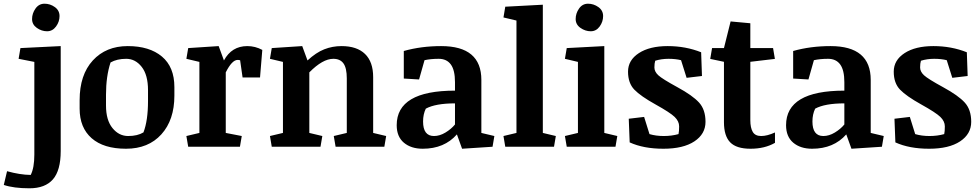

<svg xmlns="http://www.w3.org/2000/svg" viewBox="-77 -788 5256 1031"><path d="M120.8 -638.2Q95.2 -656.2 95.2 -686Q95.2 -715.8 113.5 -741.9Q131.8 -768.1 162.1 -768.1Q192.4 -768.1 217.5 -750Q242.7 -731.9 242.7 -701.7Q242.7 -671.4 223.9 -645.8Q205.1 -620.1 175.8 -620.1Q146.5 -620.1 120.8 -638.2ZM107.4 42V-455.6L22.9 -472.2L32.7 -529.8L249 -540.5V22.9Q249 127 207.3 175Q165.5 223.1 81.1 223.1Q-3.4 223.1 -56.6 205.1L-39.1 131.3Q28.8 150.4 87.9 151.4Q107.4 113.3 107.4 42Z M717.8 -303.7Q717.8 -385.7 683.8 -429Q649.9 -472.2 600.6 -472.2Q551.3 -472.2 516.6 -452.6Q492.2 -378.4 492.2 -279.3V-221.2Q492.2 -143.1 526.9 -100.3Q561.5 -57.6 611.3 -57.6Q661.1 -57.6 693.4 -77.1Q717.8 -140.6 717.8 -245.6ZM350.6 -204.6V-250Q350.6 -386.2 421.4 -463.4Q492.2 -540.5 608.9 -540.5Q725.6 -540.5 792.5 -484.4Q859.4 -428.2 859.4 -320.3V-274.4Q859.4 -144 789.6 -66.7Q719.7 10.7 599.6 10.7Q479.5 10.7 415 -45.9Q350.6 -102.5 350.6 -204.6Z M1125.5 -463.4Q1167 -540.5 1251 -540.5Q1293.5 -540.5 1331.5 -520L1319.3 -372.1H1225.6L1212.4 -464.4Q1205.6 -466.3 1199.2 -466.3Q1168.9 -466.3 1135.3 -399.4V-74.2L1221.2 -57.6L1211.4 0H933.6L923.8 -57.6L993.7 -74.2V-455.6L923.8 -472.2L933.6 -529.8L1097.2 -540.5Z M1712.9 -472.2Q1655.8 -472.2 1584 -399.4V-74.2L1653.8 -57.6L1644 0H1382.3L1372.6 -57.6L1442.4 -74.2V-455.6L1372.6 -472.2L1382.3 -529.8L1545.9 -540.5L1574.2 -463.4Q1620.1 -505.9 1664.1 -523.2Q1708 -540.5 1756.8 -540.5Q1839.8 -540.5 1883.3 -498Q1926.8 -455.6 1926.8 -374V-74.2L1996.6 -57.6L1986.8 0H1725.1L1715.3 -57.6L1785.2 -74.2V-366.7Q1785.2 -422.9 1767.3 -447.5Q1749.5 -472.2 1712.9 -472.2Z M2366.2 -232.9Q2261.7 -232.9 2209.5 -204.6Q2194.8 -174.3 2194.8 -135.7Q2194.8 -57.6 2253.4 -57.6Q2284.2 -57.6 2315.2 -76.4Q2346.2 -95.2 2366.2 -119.6ZM2376.5 -66.4Q2309.1 10.7 2192.9 10.7Q2130.4 10.7 2091.8 -21.7Q2053.2 -54.2 2053.2 -115.7Q2053.2 -301.3 2366.2 -301.3V-346.7Q2366.2 -411.1 2344 -441.7Q2321.8 -472.2 2278.8 -472.2Q2235.8 -472.2 2202.6 -464.8L2173.3 -361.3L2091.3 -366.2V-514.2Q2184.6 -540.5 2292 -540.5Q2507.8 -540.5 2507.8 -358.9V-74.2L2577.6 -57.6L2567.9 0L2404.3 10.7Z M2696.3 -677.7 2626.5 -694.3 2636.2 -752 2837.9 -762.7V-74.2L2907.7 -57.6L2897.9 0H2636.2L2626.5 -57.6L2696.3 -74.2Z M3040 -638.2Q3014.2 -656.2 3014.2 -686Q3014.2 -715.8 3032.2 -741.9Q3050.3 -768.1 3080.6 -768.1Q3110.8 -768.1 3136.2 -750Q3161.6 -731.9 3161.6 -701.7Q3161.6 -671.4 3143.1 -645.8Q3124.5 -620.1 3095.2 -620.1Q3065.9 -620.1 3040 -638.2ZM3168 -74.2 3237.8 -57.6 3228 0H2966.3L2956.5 -57.6L3026.4 -74.2V-455.6L2956.5 -472.2L2966.3 -529.8L3168 -540.5Z M3304.2 -23.4 3299.3 -150.4 3381.8 -160.2 3410.6 -67.9Q3445.3 -57.6 3487.3 -57.6Q3529.3 -57.6 3566.4 -67.9Q3569.8 -82 3569.8 -109.4Q3569.8 -136.7 3545.7 -160.2Q3521.5 -183.6 3442.4 -227.5Q3363.3 -271.5 3329.3 -306.6Q3295.4 -341.8 3295.4 -403.3Q3295.4 -464.8 3353.5 -502.7Q3411.6 -540.5 3508.3 -540.5Q3605 -540.5 3688 -507.3L3692.4 -379.9L3609.9 -370.1L3580.1 -464.8Q3550.8 -472.2 3512.7 -472.2Q3474.6 -472.2 3441.4 -461.9Q3437 -447.8 3437 -425.8Q3437 -403.3 3458 -383.8Q3479 -364.3 3560.5 -319.8Q3642.1 -275.4 3676.8 -237.3Q3711.4 -199.2 3711.4 -133.8Q3711.4 -68.4 3651.6 -28.8Q3591.8 10.7 3485.4 10.7Q3378.9 10.7 3304.2 -23.4Z M3810.5 -131.8V-456.1L3736.8 -471.7L3746.6 -529.8H3810.5L3846.2 -672.9L3952.1 -663.1V-529.8H4074.2L4084 -471.7L3952.1 -456.1V-142.6Q3952.1 -102.1 3965.1 -79.8Q3978 -57.6 4010.3 -57.6Q4042.5 -57.6 4084.5 -76.7V-21Q4029.3 10.7 3953.1 10.7Q3877.4 10.7 3844 -23.7Q3810.5 -58.1 3810.5 -131.8Z M4457 -232.9Q4352.5 -232.9 4300.3 -204.6Q4285.6 -174.3 4285.6 -135.7Q4285.6 -57.6 4344.2 -57.6Q4375 -57.6 4406 -76.4Q4437 -95.2 4457 -119.6ZM4467.3 -66.4Q4399.9 10.7 4283.7 10.7Q4221.2 10.7 4182.6 -21.7Q4144 -54.2 4144 -115.7Q4144 -301.3 4457 -301.3V-346.7Q4457 -411.1 4434.8 -441.7Q4412.6 -472.2 4369.6 -472.2Q4326.7 -472.2 4293.5 -464.8L4264.2 -361.3L4182.1 -366.2V-514.2Q4275.4 -540.5 4382.8 -540.5Q4598.6 -540.5 4598.6 -358.9V-74.2L4668.5 -57.6L4658.7 0L4495.1 10.7Z M4731 -23.4 4726.1 -150.4 4808.6 -160.2 4837.4 -67.9Q4872.1 -57.6 4914.1 -57.6Q4956.1 -57.6 4993.2 -67.9Q4996.6 -82 4996.6 -109.4Q4996.6 -136.7 4972.4 -160.2Q4948.2 -183.6 4869.1 -227.5Q4790 -271.5 4756.1 -306.6Q4722.2 -341.8 4722.2 -403.3Q4722.2 -464.8 4780.3 -502.7Q4838.4 -540.5 4935.1 -540.5Q5031.7 -540.5 5114.7 -507.3L5119.1 -379.9L5036.6 -370.1L5006.8 -464.8Q4977.5 -472.2 4939.5 -472.2Q4901.4 -472.2 4868.2 -461.9Q4863.8 -447.8 4863.8 -425.8Q4863.8 -403.3 4884.8 -383.8Q4905.8 -364.3 4987.3 -319.8Q5068.8 -275.4 5103.5 -237.3Q5138.2 -199.2 5138.2 -133.8Q5138.2 -68.4 5078.4 -28.8Q5018.6 10.7 4912.1 10.7Q4805.7 10.7 4731 -23.4Z"/></svg>

Font: NoticiaText-Bold
Style: Bold
Weight: 700
Designer: JM Sole
Foundry: JM Sole
Version: Version 1.003